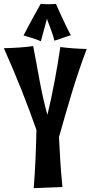

<svg xmlns="http://www.w3.org/2000/svg" viewBox="-26 -950 485 996"><path d="M424 -696C378 -697 332 -700 287 -706C270 -592 248 -470 220 -354C187 -469 170 -592 146 -711C100 -704 42 -701 -6 -700C56 -561 113 -420 163 -276C161 -175 157 -75 149 26L298 20C289 -66 284 -152 280 -239C324 -393 366 -545 424 -696ZM342 -767C317 -809 264 -930 264 -930C264 -930 247 -928 224 -928C212 -928 199 -929 185 -930C185 -930 129 -831 96 -766C130 -756 154 -750 186 -736C195 -770 218 -854 218 -854C218 -844 245 -788 256 -739C286 -747 305 -757 342 -767Z"/></svg>

Font: Rum Raisin
Style: Regular
Weight: 400
Designer: Astigmatic (AOETI)
Foundry: Astigmatic (AOETI)
Version: Version 1.000